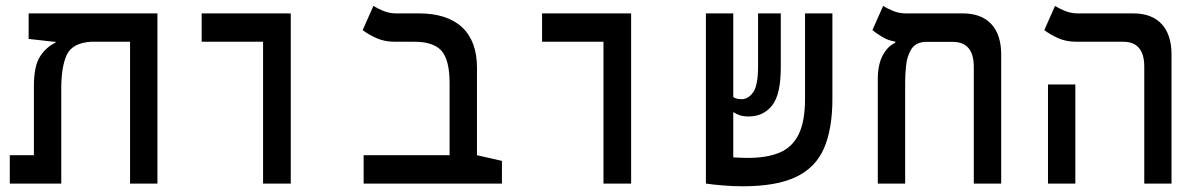

<svg xmlns="http://www.w3.org/2000/svg" viewBox="-20 -632 4142 661"><path d="M522 0H427.7V-488.3H293Q229 -483.9 210 -443.4Q190.9 -402.8 190.9 -326.2V0H13.7V-97.7H96.7V-335.4Q96.7 -405.3 118.2 -438Q139.6 -470.7 170.9 -484.9V-488.3H165L78.6 -498V-585.9H522Z M885.7 0V-488.3H674.3V-585.9H981V0Z M1708 -78.1V0H1231.9V-97.7H1527.8V-345.7Q1527.8 -424.8 1500.5 -456.5Q1473.1 -488.3 1406.2 -488.3H1339.4Q1303.7 -488.3 1276.1 -500.7Q1248.5 -513.2 1228.5 -528.3L1265.6 -611.8Q1276.9 -604 1298.3 -595Q1319.8 -585.9 1343.3 -585.9H1421.9Q1519.5 -585.9 1570.8 -538.1Q1622.1 -490.2 1622.1 -398.9V-97.7Z M2057.6 0V-488.3H1846.2V-585.9H2152.8V0Z M2537.6 9.3Q2503.4 9.3 2467.8 6.3Q2432.1 3.4 2410.6 0V-0.5H2410.2V-585.9H2504.4V-297.9Q2515.1 -290.5 2532.7 -290.5Q2556.2 -290.5 2573 -314.5Q2589.8 -338.4 2589.8 -403.3V-585.9H2668V-399.9Q2668 -305.7 2637.7 -268.3Q2607.4 -231 2557.6 -231Q2540 -231 2527.3 -235.1Q2514.6 -239.3 2504.4 -246.1V-90.3Q2517.6 -89.4 2530.8 -88.9Q2543.9 -88.4 2555.2 -88.4Q2620.6 -88.4 2664.1 -106.7Q2707.5 -125 2729.5 -169.4Q2751.5 -213.9 2751.5 -292V-585.9H2845.7V-291.5Q2845.7 -189 2817.1 -122.3Q2788.6 -55.7 2721.2 -23.2Q2653.8 9.3 2537.6 9.3Z M3426.8 -444.3V0H3332.5V-401.9Q3332.5 -487.8 3259.8 -487.8H3162.1Q3129.9 -484.4 3116.2 -460.7Q3102.5 -437 3099.4 -406.2Q3096.2 -375.5 3096.2 -350.1V0H3002V-359.4Q3002 -410.2 3019.3 -441.9Q3036.6 -473.6 3062 -484.4V-488.8Q3038.6 -492.2 3017.8 -504.6Q2997.1 -517.1 2983.4 -528.3L3020.5 -611.8Q3031.7 -604 3053.2 -595Q3074.7 -585.9 3098.1 -585.9H3294.4Q3358.4 -585.9 3392.6 -549.3Q3426.8 -512.7 3426.8 -444.3Z M3919.4 0V-402.3Q3919.4 -488.3 3846.7 -488.3H3686Q3649.9 -488.3 3622.6 -500.7Q3595.2 -513.2 3575.2 -528.3L3612.3 -611.8Q3623.5 -604 3645 -595Q3666.5 -585.9 3689.9 -585.9H3881.3Q3945.3 -585.9 3979.2 -549.3Q4013.2 -512.7 4013.2 -444.3V0ZM3587.9 0V-341.3H3682.1V0Z"/></svg>

Font: CaskaydiaMono NF
Style: Regular
Weight: 400
Designer: Aaron Bell
Foundry: Saja Typeworks
Version: Version 2111.001; ttfautohint (v1.8.4);Nerd Fonts 3.1.1